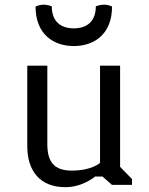

<svg xmlns="http://www.w3.org/2000/svg" viewBox="-20 -774 623 804"><path d="M94.2 -161.6C94.2 -57.6 148.4 9.8 253.4 9.8C327.6 9.8 377.9 -34.7 377.9 -34.7H409.2L448.7 0H532.7V-24.4L482.9 -75.2V-499H398.9V-91.8C398.9 -91.8 364.3 -59.6 281.2 -59.6C207 -59.6 178.2 -95.2 178.2 -170.9V-499H94.2ZM289.1 -581.1C371.6 -581.1 449.2 -628.4 449.2 -746.6C437.5 -752.4 424.3 -754.4 416.5 -754.4C406.7 -754.4 394.5 -752.4 381.3 -747.6C381.3 -687 346.7 -655.3 289.1 -655.3C231.4 -655.3 196.8 -687 196.8 -747.6C183.6 -752.4 171.4 -754.4 161.6 -754.4C153.8 -754.4 140.6 -752 128.9 -746.6C128.9 -628.4 206.5 -581.1 289.1 -581.1Z"/></svg>

Font: Basic
Style: Regular
Weight: 400
Designer: Magnus Gaarde
Foundry: Magnus Gaarde
Version: Version 1.001